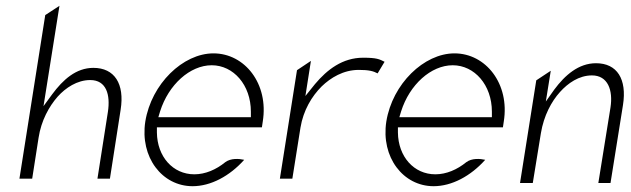

<svg xmlns="http://www.w3.org/2000/svg" viewBox="-20 -646 2176 662"><path d="M47 -30H91L113 -171C122 -230 149 -279 179 -313C206 -343 246 -370 291 -370C347 -370 361 -319 352 -260L316 -30H359L396 -268C410 -357 375 -412 302 -412C242 -412 197 -371 160 -321L130 -280L185 -626L136 -594Z M481 -227C462 -104 539 -4 644 -4C707 -4 772 -39 822 -95C804 -99 776 -101 757 -87C725 -61 688 -45 650 -45C576 -45 522 -106 521 -189V-207H883L886 -227C907 -357 824 -462 716 -462C611 -462 502 -357 481 -227ZM526 -242 532 -262C561 -354 635 -421 710 -421C785 -421 845 -353 845 -261V-242Z M945 -30H988L1016 -206C1026 -266 1055 -314 1089 -348C1120 -378 1164 -405 1217 -405C1251 -405 1267 -401 1282 -393L1306 -433C1288 -442 1279 -447 1232 -447C1161 -447 1108 -406 1066 -356L1033 -315L1052 -436L1004 -404Z M1312 -227C1293 -104 1370 -4 1475 -4C1538 -4 1603 -39 1653 -95C1635 -99 1607 -101 1588 -87C1556 -61 1519 -45 1481 -45C1407 -45 1353 -106 1352 -189V-207H1714L1717 -227C1738 -357 1655 -462 1547 -462C1442 -462 1333 -357 1312 -227ZM1357 -242 1363 -262C1392 -354 1466 -421 1541 -421C1616 -421 1676 -353 1676 -261V-242Z M1773 -15H1817L1845 -187C1855 -247 1881 -296 1911 -329C1938 -359 1976 -386 2021 -386C2076 -386 2094 -335 2085 -276L2043 -15H2085L2128 -284C2142 -373 2108 -428 2035 -428C1975 -428 1928 -387 1891 -337L1862 -296L1879 -402L1829 -369Z"/></svg>

Font: Charger Sport
Style: HLNrwObl
Weight: 100
Designer: Jasper
Foundry: Cannot Into Space Fonts
Version: Version 1.1